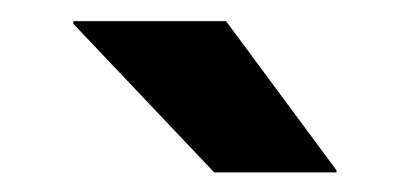

<svg xmlns="http://www.w3.org/2000/svg" viewBox="-20 -710 390 186"><path d="M199 -689.5 306 -545V-543H187.5L51 -687V-689.5Z"/></svg>

Font: AnekLatin_SemiExpandedSemiBold
Style: Regular
Weight: 600
Width: 6
Designer: Yesha Goshar
Foundry: Ek Type
Version: Version 1.003